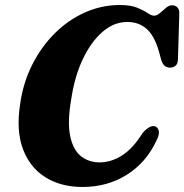

<svg xmlns="http://www.w3.org/2000/svg" viewBox="-20 -733 734 765"><path d="M599.5 -229Q609.5 -225 612.8 -210.5Q616 -196 601.5 -169Q561.5 -84.5 484.5 -36.2Q407.5 12 308.5 12Q224 12 162 -26Q100 -64 71.8 -138.2Q43.5 -212.5 60.5 -320Q72.5 -404.5 108.8 -476Q145 -547.5 198.8 -600.8Q252.5 -654 318.8 -683.5Q385 -713 457 -713Q500.5 -713 526.8 -702.2Q553 -691.5 568.2 -681Q583.5 -670.5 594 -670.5Q605 -670.5 617 -680.8Q629 -691 641.2 -701.5Q653.5 -712 665.5 -712Q678.5 -712 686.5 -703.8Q694.5 -695.5 694.5 -680.5L689 -495.5Q688.5 -479 679.5 -471.2Q670.5 -463.5 657.5 -463.5Q631.5 -463.5 622.5 -494L613.5 -527Q595.5 -590.5 564.2 -618Q533 -645.5 487 -645.5Q434.5 -645.5 389 -606.5Q343.5 -567.5 310.5 -498.5Q277.5 -429.5 264 -339Q248 -247.5 259.5 -191.8Q271 -136 302.2 -111Q333.5 -86 377 -86Q423 -86 466.8 -114Q510.5 -142 548.5 -203.5Q579 -237.5 599.5 -229Z"/></svg>

Font: Fraunces 72pt Soft
Style: Bold Italic
Weight: 700
Italic angle: -16°
Version: Version 1.000;[b76b70a41]